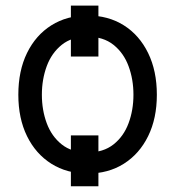

<svg xmlns="http://www.w3.org/2000/svg" viewBox="-20 -608 670 685"><path d="M331.1 -587.9V-406.2H232.9V-587.9ZM331.1 -125V56.6H232.9V-125ZM292.5 11.2Q218.8 11.2 163.1 -23.9Q107.4 -59.1 76.4 -122.3Q45.4 -185.5 45.4 -270Q45.4 -355.5 76.4 -418.9Q107.4 -482.4 163.1 -517.6Q218.8 -552.7 292.5 -552.7Q366.2 -552.7 421.9 -517.6Q477.5 -482.4 508.5 -418.7Q539.6 -355 539.6 -270Q539.6 -185.5 508.5 -122.3Q477.5 -59.1 421.9 -23.9Q366.2 11.2 292.5 11.2ZM292.5 -64Q348.6 -64 385 -92.8Q421.4 -121.6 438.7 -168.5Q456.1 -215.3 456.1 -270Q456.1 -324.7 438.7 -371.8Q421.4 -418.9 385 -448Q348.6 -477.1 292.5 -477.1Q236.3 -477.1 200.2 -448Q164.1 -418.9 146.7 -371.8Q129.4 -324.7 129.4 -270Q129.4 -215.3 146.7 -168.5Q164.1 -121.6 200.2 -92.8Q236.3 -64 292.5 -64Z"/></svg>

Font: Sahel VF Regular
Style: Regular
Weight: 400
Foundry: Saber Rastikerdar (saber.rastikerdar@gmail.com)
Version: Version 3.4.0